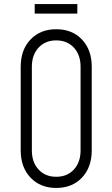

<svg xmlns="http://www.w3.org/2000/svg" viewBox="-20 -910 554 946"><path d="M257 16Q178.5 16 130.2 -35Q82 -86 82 -169V-581Q82 -664.5 130.2 -715.2Q178.5 -766 257 -766Q336 -766 384 -715.2Q432 -664.5 432 -581V-169Q432 -86 384 -35Q336 16 257 16ZM257 -39Q311 -39 344 -74.8Q377 -110.5 377 -169V-581Q377 -639.5 344 -675.2Q311 -711 257 -711Q203 -711 170 -675.2Q137 -639.5 137 -581V-169Q137 -110.5 170 -74.8Q203 -39 257 -39ZM151 -890H361V-843H151Z"/></svg>

Font: Mohave Light Light
Style: Regular
Weight: 300
Version: Version 2.003